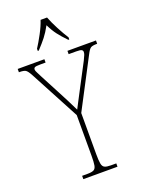

<svg xmlns="http://www.w3.org/2000/svg" viewBox="-180 -1009 813 1088"><g transform="rotate(-20 227.0 -465.5)"><path d="M127 0V-20H160Q185 -20 197 -26Q209 -32 212.5 -51Q216 -70 216 -108V-354L58 -651Q42 -681 31 -687.5Q20 -694 -5 -694H-9V-714H152V-694H120Q93 -694 86.5 -690Q80 -686 80 -678Q80 -670 87 -657.5Q94 -645 103 -626L165 -508Q182 -476 198 -444.5Q214 -413 229 -382Q237 -397 248.5 -419.5Q260 -442 277 -474L359 -630Q369 -650 372.5 -659.5Q376 -669 376 -677Q376 -685 369 -689.5Q362 -694 336 -694H291V-714H463V-694H459Q436 -694 425 -688Q414 -682 399 -652L244 -356V-108Q244 -70 247.5 -51Q251 -32 263 -26Q275 -20 300 -20H333V0ZM133 -784Q152 -813 174.5 -855Q197 -897 208 -931H247Q260 -897 282 -855Q304 -813 323 -784V-771H317Q286 -803 266.5 -828.5Q247 -854 229 -891Q209 -854 189 -828.5Q169 -803 139 -771H133Z"/></g></svg>

Font: Noto Serif Thai Condensed Thin
Style: Regular
Weight: 100
Width: 3
Designer: Monotype Design Team
Foundry: Monotype Imaging Inc.
Version: Version 2.001; ttfautohint (v1.8.4.7-5d5b)